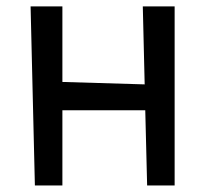

<svg xmlns="http://www.w3.org/2000/svg" viewBox="-20 -565 625 585"><path d="M73.2 -545.5 86.3 0H170.1V-229H422.6L428.3 0H512.1V-545.5H415.1L420.8 -307.9L170.1 -315.3V-545.5Z"/></svg>

Font: Inter 465
Style: Regular
Weight: 400
Designer: Rasmus Andersson
Foundry: rsms
Version: Version 3.019;Glyphs 3.1.2 (3151)